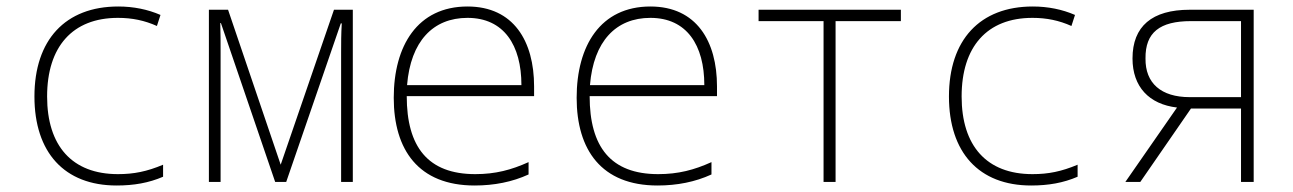

<svg xmlns="http://www.w3.org/2000/svg" viewBox="-20 -560 3981 591"><path d="M339 11C392 11 438 3 482 -16V-53C432 -32 392 -24 343 -24C202 -24 125 -111 125 -263C125 -416 203 -505 343 -505C387 -505 425 -497 463 -480L474 -514C435 -531 391 -540 344 -540C181 -540 86 -437 86 -263C86 -91 178 11 339 11Z M623 0H659V-398C659 -430 659 -456 658 -489H660L827 0H861L1029 -488H1032C1030 -454 1030 -428 1030 -400V0H1066V-530H1008L844 -53L682 -530H623Z M1441 11C1501 11 1557 0 1607 -23V-61C1554 -37 1505 -24 1443 -24C1297 -24 1232 -108 1232 -264H1624V-294C1624 -433 1561 -540 1419 -540C1265 -540 1192 -419 1192 -259C1192 -99 1268 11 1441 11ZM1233 -298C1244 -433 1313 -505 1419 -505C1531 -505 1585 -421 1585 -298Z M2004 11C2064 11 2120 0 2170 -23V-61C2117 -37 2068 -24 2006 -24C1860 -24 1795 -108 1795 -264H2187V-294C2187 -433 2124 -540 1982 -540C1828 -540 1755 -419 1755 -259C1755 -99 1831 11 2004 11ZM1796 -298C1807 -433 1876 -505 1982 -505C2094 -505 2148 -421 2148 -298Z M2515 0H2552V-495H2753V-530H2315V-495H2515Z M3154 11C3207 11 3253 3 3297 -16V-53C3247 -32 3207 -24 3158 -24C3017 -24 2940 -111 2940 -263C2940 -416 3018 -505 3158 -505C3202 -505 3240 -497 3278 -480L3289 -514C3250 -531 3206 -540 3159 -540C2996 -540 2901 -437 2901 -263C2901 -91 2993 11 3154 11Z M3444 0H3490L3646 -226H3800V0H3839V-530H3642C3526 -530 3466 -479 3466 -380C3466 -293 3517 -239 3603 -229ZM3642 -261C3554 -261 3505 -304 3506 -380C3505 -460 3550 -495 3646 -495H3800V-261Z"/></svg>

Font: Noto Sans Mono SemiCondensed ExtraLight
Style: Regular
Weight: 200
Width: 4
Designer: Monotype Design Team
Foundry: Monotype Imaging Inc.
Version: Version 2.014